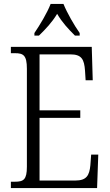

<svg xmlns="http://www.w3.org/2000/svg" viewBox="-20 -951 555 971"><path d="M154 -784V-771H177C213 -806 243 -838 269 -881C294 -838 324 -806 359 -771H383V-784C356 -822 319 -886 301 -931H236C219 -886 180 -822 154 -784ZM35 0H471L477 -169H441L437 -115C432 -64 418 -38 361 -38H180V-355H386V-393H180V-676H336C393 -676 406 -651 410 -593L413 -545H449L444 -714H35V-682H55C98 -682 116 -672 116 -603V-108C116 -42 99 -32 55 -32H35Z"/></svg>

Font: Noto Serif Sinhala Condensed Light
Style: Regular
Weight: 300
Width: 3
Designer: Jelle Bosma - Monotype Design Team
Foundry: Monotype Imaging Inc.
Version: Version 2.007